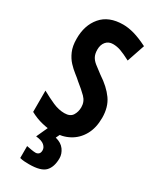

<svg xmlns="http://www.w3.org/2000/svg" viewBox="-240 -792 903 1101"><g transform="rotate(30 211.5 -242.0)"><path d="M391 -200Q391 -133 364.5 -86Q338 -39 292.5 -14.5Q247 10 189 10Q156 10 113.5 0Q71 -10 31 -32V-173Q72 -150 111.5 -132.5Q151 -115 189 -115Q227 -115 242 -138.5Q257 -162 257 -193Q257 -230 231 -256Q205 -282 167 -312Q152 -326 130.5 -342.5Q109 -359 87.5 -382Q66 -405 51.5 -438.5Q37 -472 37 -519Q36 -609 85 -666.5Q134 -724 229 -724Q263 -724 302 -713Q341 -702 393 -676L353 -558Q311 -580 285.5 -589Q260 -598 234 -598Q205 -598 188 -578Q171 -558 171 -526Q171 -499 180 -481Q189 -463 209 -447Q229 -431 259 -409Q323 -367 357 -319Q391 -271 391 -200ZM295 123Q295 180 267 210Q239 240 160 240Q143 240 128.5 239Q114 238 99 234V155Q114 158 131 161Q148 164 159 164Q171 164 179.5 156.5Q188 149 188 132Q188 114 171.5 99.5Q155 85 116 81L153 0H232L217 31Q257 41 276 67.5Q295 94 295 123Z"/></g></svg>

Font: Noto Sans Sinhala UI ExtraCondensed
Style: Bold
Weight: 700
Width: 2
Designer: Jelle Bosma - Monotype Design Team
Foundry: Monotype Imaging Inc.
Version: Version 2.006; ttfautohint (v1.8.4.7-5d5b)